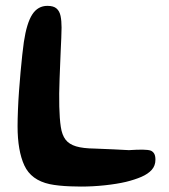

<svg xmlns="http://www.w3.org/2000/svg" viewBox="-20 -628 590 672"><path d="M154 16.5Q89 2.5 65.2 -49Q41.5 -100.5 41.5 -186Q41.5 -210.5 42.8 -242.2Q44 -274 46.5 -308.5Q49 -343 52 -376Q55 -409 58 -436.5Q61 -464 63.5 -481Q73.5 -547.5 93 -577.5Q112.5 -607.5 146 -607.5Q167.5 -607.5 178 -598.2Q188.5 -589 192 -572Q195.5 -555 195.5 -531.5Q195.5 -516 194.5 -495.2Q193.5 -474.5 192.5 -451Q191.5 -427.5 190.5 -401.8Q189.5 -376 188.5 -350.5Q187.5 -325 187.2 -300.8Q187 -276.5 187.5 -255Q188.5 -212.5 192.8 -184Q197 -155.5 209.5 -139.2Q222 -123 246.2 -115.8Q270.5 -108.5 311.5 -108Q347 -106.5 378.8 -105.2Q410.5 -104 431 -102.5Q461 -104.5 480 -104.2Q499 -104 508.5 -100.5Q516.5 -96.5 520.2 -89.2Q524 -82 524 -69Q524 -48 511 -33.5Q498 -19 474.8 -9Q451.5 1 421 8.5Q389 16 347 20.5Q305 25 263.5 25Q247 25 226.8 24.2Q206.5 23.5 187.2 21.5Q168 19.5 154 16.5Z"/></svg>

Font: Gluten
Style: Regular
Weight: 400
Designer: Tyler Finck
Foundry: Etcetera Type Company
Version: Version 1.300